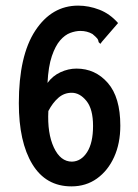

<svg xmlns="http://www.w3.org/2000/svg" viewBox="-20 -652 490 683"><path d="M234 11Q143 11 95 -68Q47 -147 47 -285Q47 -454 105.5 -543Q164 -632 258 -632Q296 -632 333.5 -617.5Q371 -603 400 -570L343 -504L337 -496L331 -502Q330 -510 325.5 -515.5Q321 -521 309 -531Q290 -542 266 -542Q249 -542 230 -535Q211 -528 194 -508.5Q177 -489 164.5 -452.5Q152 -416 149 -357Q167 -382 195 -395Q223 -408 252 -408Q319 -408 363.5 -357Q408 -306 408 -205Q408 -142 386 -93.5Q364 -45 325 -17Q286 11 234 11ZM236 -77Q269 -78 290 -111Q311 -144 311 -204Q311 -264 287.5 -293Q264 -322 235 -322Q208 -322 187.5 -304Q167 -286 152 -257Q148 -178 171.5 -127.5Q195 -77 236 -77Z"/></svg>

Font: Inconsolata SemiCondensed Bold
Style: Regular
Weight: 700
Width: 4
Monospace: yes
Designer: Raph Levien, Cyreal, Brenton Simpson
Foundry: Raph Levien, Cyreal, Google
Version: Version 3.001; ttfautohint (v1.8.2.53-6de2)